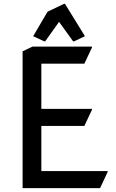

<svg xmlns="http://www.w3.org/2000/svg" viewBox="-20 -980 605 1000"><path d="M152.8 -791.5 227.5 -918.9 313.5 -960H318.4L422.4 -791.5L365.7 -764.6H360.8L287.6 -866.2L215.3 -764.6H210.4ZM97.7 0V-712.9L149.4 -737.3H459V-732.4L419.4 -648.4H195.3V-413.1H459V-408.2L419.4 -324.2H195.3V-88.9H540.5V-84L501 0Z"/></svg>

Font: Nova Round
Style: Book
Weight: 400
Version: Version 2.000